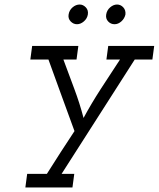

<svg xmlns="http://www.w3.org/2000/svg" viewBox="-20 -578 701 848"><path d="M100 190H187Q217 142 247.5 95Q278 48 309 1Q280 -78 251.5 -156.5Q223 -235 194 -315H114L122 -375H326L318 -315H260Q284 -250 308 -186Q332 -122 349 -57Q383 -120 425 -185Q467 -250 510 -315H450L458 -375H661L653 -315H575Q494 -188 413.5 -62.5Q333 63 252 190H308L300 250H92ZM449 -514Q452 -533 466.5 -545.5Q481 -558 497 -558Q513 -558 524.5 -545.5Q536 -533 534 -514Q530 -496 516 -483.5Q502 -471 486 -471Q469 -471 457.5 -483.5Q446 -496 449 -514ZM283 -514Q286 -533 300.5 -545.5Q315 -558 332 -558Q347 -558 359 -545.5Q371 -533 368 -514Q365 -496 350.5 -483.5Q336 -471 320 -471Q304 -471 292 -483.5Q280 -496 283 -514Z"/></svg>

Font: Josefin Slab SemiBold
Style: Italic
Weight: 600
Italic angle: -12°
Designer: Santiago Orozco
Foundry: Typemade
Version: Version 2.000